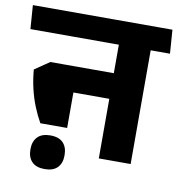

<svg xmlns="http://www.w3.org/2000/svg" viewBox="-108 -716 822 882"><g transform="rotate(10 303.5 -275.0)"><path d="M543.5 -568H395V0H543.5ZM364.5 -530.5H633.5L625.5 -641H356.5ZM583.5 -530.5 575.5 -641H-25.5L-17.5 -530.5ZM454.5 -397.5H173.5V-278H454.5ZM102.5 -112.5H227.5V-397.5H99L30 -350.5Q34 -304 43.8 -262.5Q53.5 -221 68.5 -183.5Q83.5 -146 102.5 -112.5ZM158 91.5Q197.5 91.5 217.5 71Q237.5 50.5 237.5 15Q237.5 14.5 237.5 13.2Q237.5 12 237.5 11.5Q237.5 -24 217.8 -44.8Q198 -65.5 158 -65.5Q118.5 -65.5 98.5 -44.8Q78.5 -24 78.5 11.5Q78.5 12 78.5 13.2Q78.5 14.5 78.5 15Q78.5 50.5 98.5 71Q118.5 91.5 158 91.5Z"/></g></svg>

Font: Anek Devanagari Medium
Style: Bold
Weight: 700
Version: Version 1.003